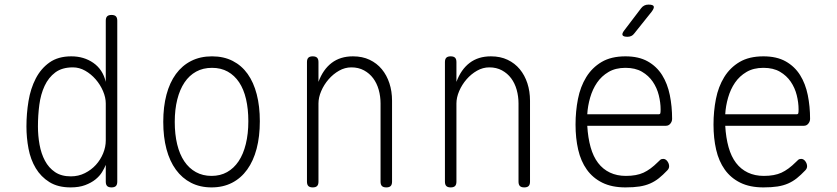

<svg xmlns="http://www.w3.org/2000/svg" viewBox="-20 -805 3640 835"><path d="M465 10Q452 10 446 4Q440 -2 440 -15V-88Q434 -73 423.5 -56Q413 -39 395 -24.5Q377 -10 350.5 0Q324 10 287 10Q232 10 195 -13Q158 -36 135.5 -73.5Q113 -111 104 -158.5Q95 -206 95 -255Q95 -311 104 -365.5Q113 -420 135.5 -463.5Q158 -507 195.5 -533.5Q233 -560 290 -560Q345 -560 386 -531.5Q427 -503 440 -449V-715Q440 -728 446 -734Q452 -740 465 -740Q478 -740 484 -734Q490 -728 490 -715V-15Q490 -2 484 4Q478 10 465 10ZM288 -38Q321 -38 349 -52Q377 -66 397 -88Q417 -110 428.5 -138Q440 -166 440 -194V-355Q440 -381 428 -409Q416 -437 396 -460Q376 -483 350.5 -497.5Q325 -512 297 -512Q250 -512 220.5 -490Q191 -468 174 -431.5Q157 -395 151 -349Q145 -303 145 -255Q145 -215 152 -176Q159 -137 175.5 -106Q192 -75 219.5 -56.5Q247 -38 288 -38Z M900 10Q850 10 811 -10Q772 -30 745 -67Q718 -104 704 -156.5Q690 -209 690 -275Q690 -341 704 -393.5Q718 -446 745 -483Q772 -520 811.5 -540Q851 -560 902 -560Q953 -560 992 -540Q1031 -520 1057 -483.5Q1083 -447 1096.5 -395Q1110 -343 1110 -278Q1110 -211 1096 -158Q1082 -105 1055 -67.5Q1028 -30 989 -10Q950 10 900 10ZM900 -40Q938 -40 967.5 -56.5Q997 -73 1017.5 -103.5Q1038 -134 1049 -178.5Q1060 -223 1060 -278Q1060 -331 1050 -374Q1040 -417 1020 -447Q1000 -477 970.5 -493.5Q941 -510 902 -510Q863 -510 833 -493.5Q803 -477 782.5 -446.5Q762 -416 751 -372.5Q740 -329 740 -275Q740 -221 750.5 -177.5Q761 -134 781.5 -103.5Q802 -73 832 -56.5Q862 -40 900 -40Z M1365 -355V-15Q1365 -2 1359 4Q1353 10 1340 10Q1327 10 1321 4Q1315 -2 1315 -15V-535Q1315 -548 1321 -554Q1327 -560 1340 -560Q1353 -560 1359 -554Q1365 -548 1365 -535V-449Q1385 -503 1422.5 -531.5Q1460 -560 1515 -560Q1556 -560 1587.5 -545Q1619 -530 1640.5 -504Q1662 -478 1673.5 -443Q1685 -408 1685 -367V-15Q1685 -2 1679 4Q1673 10 1660 10Q1647 10 1641 4Q1635 -2 1635 -15V-355Q1635 -386 1627 -414.5Q1619 -443 1603 -464.5Q1587 -486 1563 -499Q1539 -512 1508 -512Q1480 -512 1454.5 -497.5Q1429 -483 1409 -460Q1389 -437 1377 -409Q1365 -381 1365 -355Z M1965 -355V-15Q1965 -2 1959 4Q1953 10 1940 10Q1927 10 1921 4Q1915 -2 1915 -15V-535Q1915 -548 1921 -554Q1927 -560 1940 -560Q1953 -560 1959 -554Q1965 -548 1965 -535V-449Q1985 -503 2022.5 -531.5Q2060 -560 2115 -560Q2156 -560 2187.5 -545Q2219 -530 2240.5 -504Q2262 -478 2273.5 -443Q2285 -408 2285 -367V-15Q2285 -2 2279 4Q2273 10 2260 10Q2247 10 2241 4Q2235 -2 2235 -15V-355Q2235 -386 2227 -414.5Q2219 -443 2203 -464.5Q2187 -486 2163 -499Q2139 -512 2108 -512Q2080 -512 2054.5 -497.5Q2029 -483 2009 -460Q1989 -437 1977 -409Q1965 -381 1965 -355Z M2864 -114Q2875 -114 2882.5 -103.5Q2890 -93 2890 -82Q2890 -77 2888 -72.5Q2886 -68 2882 -64Q2863 -44 2845.5 -30Q2828 -16 2807.5 -7Q2787 2 2761.5 6Q2736 10 2700 10Q2641 10 2599.5 -10.5Q2558 -31 2532 -67.5Q2506 -104 2494.5 -154Q2483 -204 2483 -263Q2483 -321 2493.5 -374.5Q2504 -428 2529.5 -469.5Q2555 -511 2596.5 -535.5Q2638 -560 2700 -560Q2758 -560 2797 -538Q2836 -516 2859.5 -478.5Q2883 -441 2893 -391.5Q2903 -342 2903 -288Q2903 -277 2895.5 -267.5Q2888 -258 2876 -258H2534Q2537 -206 2548.5 -165Q2560 -124 2581 -96.5Q2602 -69 2632.5 -54.5Q2663 -40 2702 -40Q2748 -40 2778.5 -54Q2809 -68 2841 -100Q2846 -105 2851 -109.5Q2856 -114 2864 -114ZM2534 -308H2845Q2850 -308 2851.5 -311.5Q2853 -315 2853 -329Q2853 -359 2845 -391Q2837 -423 2819 -449.5Q2801 -476 2772 -493Q2743 -510 2700 -510Q2657 -510 2626.5 -492Q2596 -474 2576.5 -445.5Q2557 -417 2546.5 -380.5Q2536 -344 2534 -308ZM2709 -645Q2691 -645 2687.5 -652Q2684 -659 2695 -673L2768 -769Q2774 -777 2782 -781Q2790 -785 2800 -785Q2820 -785 2823 -777.5Q2826 -770 2814 -754L2738 -659Q2733 -652 2725.5 -648.5Q2718 -645 2709 -645Z M3464 -114Q3475 -114 3482.5 -103.5Q3490 -93 3490 -82Q3490 -77 3488 -72.5Q3486 -68 3482 -64Q3463 -44 3445.5 -30Q3428 -16 3407.5 -7Q3387 2 3361.5 6Q3336 10 3300 10Q3241 10 3199.5 -10.5Q3158 -31 3132 -67.5Q3106 -104 3094.5 -154Q3083 -204 3083 -263Q3083 -321 3093.5 -374.5Q3104 -428 3129.5 -469.5Q3155 -511 3196.5 -535.5Q3238 -560 3300 -560Q3358 -560 3397 -538Q3436 -516 3459.5 -478.5Q3483 -441 3493 -391.5Q3503 -342 3503 -288Q3503 -277 3495.5 -267.5Q3488 -258 3476 -258H3134Q3137 -206 3148.5 -165Q3160 -124 3181 -96.5Q3202 -69 3232.5 -54.5Q3263 -40 3302 -40Q3348 -40 3378.5 -54Q3409 -68 3441 -100Q3446 -105 3451 -109.5Q3456 -114 3464 -114ZM3134 -308H3445Q3450 -308 3451.5 -311.5Q3453 -315 3453 -329Q3453 -359 3445 -391Q3437 -423 3419 -449.5Q3401 -476 3372 -493Q3343 -510 3300 -510Q3257 -510 3226.5 -492Q3196 -474 3176.5 -445.5Q3157 -417 3146.5 -380.5Q3136 -344 3134 -308Z"/></svg>

Font: Maple Mono NL Thin
Style: Regular
Weight: 250
Monospace: yes
Designer: subframe7536
Version: Version 7.000